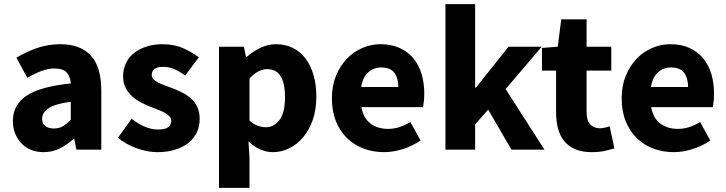

<svg xmlns="http://www.w3.org/2000/svg" viewBox="-20 -721 3497 925"><path d="M190 12Q156 12 128.5 0.5Q101 -11 82 -31.5Q63 -52 52.5 -79Q42 -106 42 -138Q42 -216 108 -260Q174 -304 321 -319Q319 -352 301.5 -371.5Q284 -391 243 -391Q211 -391 179.5 -379Q148 -367 112 -346L59 -443Q107 -472 159.5 -490Q212 -508 271 -508Q367 -508 417.5 -453.5Q468 -399 468 -284V0H348L338 -51H334Q302 -23 267 -5.5Q232 12 190 12ZM240 -102Q265 -102 283 -113Q301 -124 321 -144V-231Q243 -220 213 -199Q183 -178 183 -149Q183 -125 198.5 -113.5Q214 -102 240 -102Z M738 12Q689 12 637.5 -7Q586 -26 548 -57L614 -149Q648 -123 679 -110Q710 -97 742 -97Q775 -97 790 -108Q805 -119 805 -139Q805 -151 796.5 -160.5Q788 -170 773.5 -178Q759 -186 741 -192.5Q723 -199 704 -207Q681 -216 658 -228Q635 -240 616 -257.5Q597 -275 585 -298.5Q573 -322 573 -353Q573 -387 586.5 -416Q600 -445 625 -465Q650 -485 685 -496.5Q720 -508 763 -508Q820 -508 863 -488.5Q906 -469 938 -445L872 -357Q845 -377 819 -388Q793 -399 767 -399Q711 -399 711 -360Q711 -348 719 -339.5Q727 -331 740.5 -324Q754 -317 771.5 -310.5Q789 -304 808 -297Q832 -288 855.5 -276.5Q879 -265 898.5 -248Q918 -231 930 -206.5Q942 -182 942 -148Q942 -114 929 -85Q916 -56 890 -34.5Q864 -13 826 -0.5Q788 12 738 12Z M1035 184V-496H1155L1165 -447H1169Q1198 -473 1234.5 -490.5Q1271 -508 1310 -508Q1355 -508 1391 -490Q1427 -472 1452 -439Q1477 -406 1490.5 -359.5Q1504 -313 1504 -256Q1504 -192 1486.5 -142.5Q1469 -93 1439.5 -58.5Q1410 -24 1372.5 -6Q1335 12 1295 12Q1263 12 1233 -1.5Q1203 -15 1177 -40L1182 39V184ZM1261 -108Q1299 -108 1326 -142.5Q1353 -177 1353 -254Q1353 -388 1267 -388Q1224 -388 1182 -343V-140Q1202 -122 1222 -115Q1242 -108 1261 -108Z M1830 12Q1777 12 1731 -5.5Q1685 -23 1651 -56.5Q1617 -90 1598 -138Q1579 -186 1579 -248Q1579 -308 1599 -356.5Q1619 -405 1651.5 -438.5Q1684 -472 1726 -490Q1768 -508 1813 -508Q1866 -508 1905.5 -490Q1945 -472 1971.5 -440Q1998 -408 2011 -364.5Q2024 -321 2024 -270Q2024 -250 2022 -232Q2020 -214 2018 -205H1721Q1731 -151 1765.5 -125.5Q1800 -100 1850 -100Q1903 -100 1957 -133L2006 -44Q1968 -18 1921.5 -3Q1875 12 1830 12ZM1720 -302H1899Q1899 -344 1880 -370Q1861 -396 1816 -396Q1781 -396 1754.5 -373Q1728 -350 1720 -302Z M2126 0V-701H2269V-299H2273L2430 -496H2590L2416 -292L2603 0H2444L2332 -193L2269 -122V0Z M2830 12Q2784 12 2751.5 -2Q2719 -16 2698.5 -41Q2678 -66 2668.5 -101.5Q2659 -137 2659 -180V-381H2591V-490L2667 -496L2684 -628H2806V-496H2925V-381H2806V-182Q2806 -140 2823.5 -121.5Q2841 -103 2870 -103Q2882 -103 2894.5 -106Q2907 -109 2917 -113L2940 -6Q2920 0 2893 6Q2866 12 2830 12Z M3226 12Q3173 12 3127 -5.5Q3081 -23 3047 -56.5Q3013 -90 2994 -138Q2975 -186 2975 -248Q2975 -308 2995 -356.5Q3015 -405 3047.5 -438.5Q3080 -472 3122 -490Q3164 -508 3209 -508Q3262 -508 3301.5 -490Q3341 -472 3367.5 -440Q3394 -408 3407 -364.5Q3420 -321 3420 -270Q3420 -250 3418 -232Q3416 -214 3414 -205H3117Q3127 -151 3161.5 -125.5Q3196 -100 3246 -100Q3299 -100 3353 -133L3402 -44Q3364 -18 3317.5 -3Q3271 12 3226 12ZM3116 -302H3295Q3295 -344 3276 -370Q3257 -396 3212 -396Q3177 -396 3150.5 -373Q3124 -350 3116 -302Z"/></svg>

Font: Giro Regular
Style: Bold
Weight: 700
Designer: Paul D. Hunt
Foundry: Adobe Systems Incorporated
Version: Version 1.000;PS 1.0;hotconv 1.0.88;makeotf.lib2.5.647800